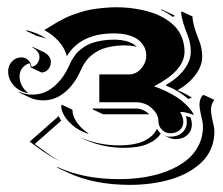

<svg xmlns="http://www.w3.org/2000/svg" viewBox="-20 -497 626 539"><path d="M2.9 -296.9Q2.9 -313 13.8 -324.5Q24.7 -335.9 40 -335.9Q50.5 -335.9 58.8 -328.6Q67.1 -321.3 68.4 -309.6Q78.9 -310.5 84.8 -319.1Q90.8 -327.6 90.8 -336.9Q90.8 -345.2 85.3 -352.3Q79.8 -359.4 70.8 -363.5L72.3 -365L102.3 -351.1Q111.6 -346.7 117.2 -339.1Q122.8 -331.5 122.8 -323Q122.8 -311 115.1 -302.2Q107.4 -293.5 96.4 -293.5L66.4 -307.6Q66.4 -313.7 63.7 -319.3Q51.3 -316.9 43.1 -306.6Q34.9 -296.4 34.9 -282.7Q34.9 -269.5 40.8 -257.8Q46.6 -246.1 57.1 -237.8L58.6 -235.4Q34.7 -239.5 18.8 -256.8Q2.9 -274.2 2.9 -296.9ZM33.7 -237.3 34.4 -239Q50.8 -231.4 71.3 -231.4Q104 -231.4 130.6 -253.4Q157.2 -275.4 173.6 -312Q176.8 -319.3 179.4 -324.3Q182.1 -329.3 187.7 -337.8Q193.4 -346.2 199.3 -352.1Q205.3 -357.9 215.3 -364.7Q225.3 -371.6 236.8 -375.7Q248.3 -379.9 264.6 -382.8Q281 -385.7 299.8 -385.7Q321.3 -385.7 338.3 -380.5Q355.2 -375.2 364.3 -365L359.6 -366.7Q346.2 -369.6 329.8 -369.6Q311 -369.6 294.9 -366.8Q278.8 -364 267.5 -359.7Q256.1 -355.5 246.2 -348.6Q236.3 -341.8 230.5 -336.1Q224.6 -330.3 219 -322Q213.4 -313.7 211.1 -309Q208.7 -304.2 205.6 -297.4Q189 -260.3 161.9 -237.8Q134.8 -215.3 101.3 -215.3Q80.6 -215.3 63.7 -223.1ZM53.7 -410.2 55.2 -412.1Q86.9 -404.3 109.9 -388.9L103.3 -390.6Q93.8 -393.8 83.7 -396ZM63.5 -99.4 144.8 -171.1Q147.7 -164.6 151.6 -158L77.6 -92.8Q83.3 -88.9 96.7 -78.7Q110.1 -68.6 123.2 -59.8Q136.2 -51 150.1 -43.7Q132.6 -52 117.6 -61.3Q102.5 -70.6 84.8 -83.6Q67.1 -96.7 63.5 -99.4ZM104.2 -412.6Q108.2 -414.8 120 -422.1Q131.8 -429.4 137.9 -433Q144 -436.5 157.1 -443.4Q170.2 -450.2 179.9 -453.9Q189.7 -457.5 205.2 -462.5Q220.7 -467.5 235.1 -470.1Q249.5 -472.7 268.6 -474.6Q287.6 -476.6 307.6 -476.6Q324 -476.6 340.7 -475Q357.4 -473.4 376.5 -469.5Q395.5 -465.6 412.5 -459.5Q429.4 -453.4 445.4 -443.4Q461.4 -433.3 472.9 -420.8Q484.4 -408.2 491.2 -390.4Q498 -372.6 498 -351.6Q498 -299.1 412.4 -254.6Q415.5 -253.7 423.6 -250.7Q431.6 -247.8 446.7 -240.6Q461.7 -233.4 475.6 -224.6Q489.5 -215.8 503.5 -202.1Q517.6 -188.5 524.7 -173.8Q503.7 -182.9 485.4 -182.9Q494.6 -168.2 494.6 -154.8Q494.6 -140.6 484.5 -131.8Q474.4 -123 458 -123Q444.3 -123 434.6 -132.8Q424.8 -142.6 424.8 -156.2Q424.8 -176.5 406.2 -193.2Q387.7 -210 361.3 -210H258.8V-288.1H341.8Q362.3 -288.1 376.5 -304.8Q390.6 -321.5 390.6 -340.8Q390.6 -349.4 388.1 -357.7Q385.5 -366 378.9 -374.4Q372.3 -382.8 362.3 -389.2Q352.3 -395.5 336.2 -399.4Q320.1 -403.3 299.8 -403.3Q206.3 -403.3 167.7 -339.4Q161.4 -363 144.2 -381.8Q127 -400.6 104.2 -412.6ZM140.6 -26.4 141.6 -28.1Q214.4 5.9 315.4 5.9Q352.8 5.9 386.8 0.2Q420.9 -5.4 450.7 -17.2Q480.5 -29.1 502.4 -46.1Q524.4 -63.2 537.1 -87.8Q549.8 -112.3 549.8 -141.6Q549.8 -150.4 547.6 -159.4Q540 -190.4 540 -203.1Q540 -217.5 547.6 -228.3L551.8 -230.5L581.8 -216.6Q572.3 -205.1 572.3 -188.5Q572.3 -175.8 579.6 -145.8Q581.8 -136.7 581.8 -127.4Q581.8 -102.5 572.9 -80.9Q564 -59.3 547.7 -43.2Q531.5 -27.1 509.5 -14.5Q487.5 -2 461.1 6Q434.6 13.9 405.5 17.9Q376.5 22 345.5 22Q243.9 22 170.9 -12.2ZM151.6 -199 153.3 -203.1 183.3 -189Q183.3 -171.4 195.7 -153.6Q208 -135.7 227.5 -123.3L228 -121.1Q220.9 -123.5 214.1 -126.5Q190.4 -136.5 172 -156.6Q153.6 -176.8 151.6 -199ZM207.3 -110.1V-110.4Q258.3 -88.9 314.5 -88.9Q338.4 -88.9 357.5 -92.8Q376.7 -96.7 388.9 -103.5Q401.1 -110.4 408.7 -118.3Q416.3 -126.2 420.4 -135.5Q424.6 -127.9 431.4 -122.6Q420.9 -104.7 395.5 -93.4Q370.1 -82 328.1 -82Q272.7 -82 221.4 -103.5ZM239.3 -190.4 241.2 -192.4H361.3Q372.1 -192.4 382.2 -187.9Q392.3 -183.3 398.9 -176Q394.8 -176.5 391.4 -176.3H269.3ZM431.9 -469.2 432.9 -470.9 462.9 -457Q466.3 -455.6 469.7 -453.6L470.9 -452.1Q467.3 -450.2 464.8 -450.2H464.1Q449.2 -461.2 431.9 -469.2ZM439.9 -117.2Q448.5 -113.3 458 -113.3Q478.5 -113.3 491.5 -124.8Q504.4 -136.2 504.4 -154.8Q504.4 -162.6 501.7 -171.1Q508.3 -169.7 514.9 -167.2L515.9 -164.6Q518.6 -155.8 518.6 -148.2Q518.6 -129.6 505.9 -118Q493.2 -106.4 472.7 -106.4Q463.4 -106.4 454.1 -110.6ZM445.6 -257.6 447.3 -259.5Q477.8 -276.6 496.7 -301.5Q515.6 -326.4 515.6 -351.6Q515.6 -375.7 507.1 -397Q490.2 -438.2 488.3 -462.6L490.2 -464.8L520.3 -450.9Q521 -427 538.8 -383.5Q547.6 -362.1 547.6 -337.6Q547.6 -311.8 528.4 -286.4Q509.3 -261 478.3 -243.9L491 -238.3Q504.4 -231.9 516.6 -224.1L518.6 -222.7Q513.2 -221.2 508.3 -219.2Q481.7 -242.7 447.5 -256.1Z"/></svg>

Font: AgreloyS1
Style: Medium
Weight: 400
Designer: gluk
Foundry: gluk
Version: Version 0.27